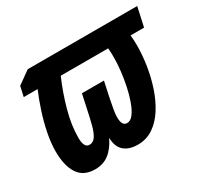

<svg xmlns="http://www.w3.org/2000/svg" viewBox="-119 -710 937 884"><g transform="rotate(-30 349.0 -267.5)"><path d="M155.8 9.8Q94.7 9.8 66.4 -33.2Q38.1 -76.2 38.1 -151.9Q38.1 -196.3 48.3 -247.8Q58.6 -299.3 75.2 -350.1Q91.8 -400.9 109.9 -442.9H36.1L47.9 -496.1L116.2 -544.9H698.2L675.8 -442.9H604Q605 -430.7 606 -418.2Q606.9 -405.8 606.9 -390.1Q606.9 -337.9 598.1 -282Q589.4 -226.1 571.8 -174.1Q554.2 -122.1 527.6 -80.6Q501 -39.1 464.8 -14.6Q428.7 9.8 382.8 9.8Q335.4 9.8 309.3 -13.9Q283.2 -37.6 283.2 -84Q259.8 -36.6 229.2 -13.4Q198.7 9.8 155.8 9.8ZM189 -101.1Q209.5 -101.1 221.9 -120.4Q234.4 -139.6 242.7 -171.4Q251 -203.1 258.8 -240.2L276.9 -324.2H394L376 -240.2Q369.6 -209 365.7 -185.8Q361.8 -162.6 361.8 -147Q361.8 -101.1 389.2 -101.1Q407.7 -101.1 423.1 -121.6Q438.5 -142.1 450.4 -175.5Q462.4 -209 470.5 -247.8Q478.5 -286.6 482.7 -324.2Q486.8 -361.8 486.8 -390.1Q486.8 -402.8 486.6 -415.8Q486.3 -428.7 484.9 -442.9H232.9Q202.1 -372.6 181.2 -296.9Q160.2 -221.2 160.2 -154.8Q160.2 -101.1 189 -101.1Z"/></g></svg>

Font: Open Sans Condensed
Style: Bold Italic
Weight: 700
Width: 3
Italic angle: -12°
Designer: Monotype Design Team
Foundry: Monotype Imaging Inc.
Version: Version 3.003; ttfautohint (v1.8.4)